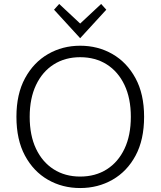

<svg xmlns="http://www.w3.org/2000/svg" viewBox="-20 -937 811 970"><path d="M385 13Q295 13 222 -29Q149 -71 106 -151Q63 -231 63 -347Q63 -462 106.5 -542Q150 -622 223 -664Q296 -706 385 -706Q475 -706 548 -664Q621 -622 664.5 -542Q708 -462 708 -347Q708 -231 665 -151Q622 -71 548.5 -29Q475 13 385 13ZM385 -45Q462 -45 519.5 -81.5Q577 -118 609 -185.5Q641 -253 641 -347Q641 -440 609 -507.5Q577 -575 519.5 -611.5Q462 -648 385 -648Q309 -648 251.5 -611.5Q194 -575 162 -507.5Q130 -440 130 -347Q130 -253 162 -185.5Q194 -118 251.5 -81.5Q309 -45 385 -45ZM385 -744 253 -888 279 -917 385 -818 491 -917 517 -888Z"/></svg>

Font: Ubuntu Sans Light
Style: Regular
Weight: 300
Designer: Dalton Maag Ltd
Foundry: Dalton Maag Ltd
Version: Version 1.006; ttfautohint (v1.8.4.7-5d5b)